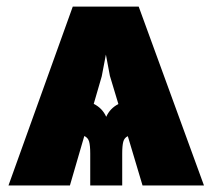

<svg xmlns="http://www.w3.org/2000/svg" viewBox="-20 -566 648 586"><path d="M415 0 370.1 -150.4Q359.4 -145.5 356.2 -133.3Q353 -121.1 353 -97.2V0H255.4V-97.2Q255.4 -121.6 252 -133.8Q248.5 -146 237.3 -150.9L193.4 0H5.9L202.1 -545.9H403.3L602.5 0ZM266.1 -249Q292.5 -235.8 304.2 -209.5Q315.4 -234.9 341.3 -248.5L315.4 -334.5L303.2 -399.4L290.5 -333Z"/></svg>

Font: Inter Black
Style: Regular
Weight: 900
Designer: Rasmus Andersson
Foundry: rsms
Version: Version 4.000;git-a52131595